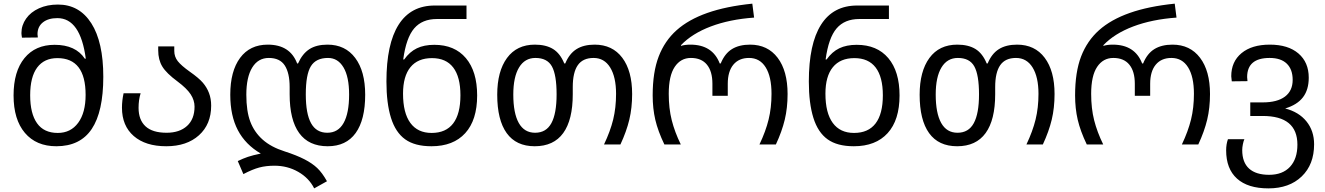

<svg xmlns="http://www.w3.org/2000/svg" viewBox="-20 -790 7248 1050"><path d="M295.9 -63Q366.7 -63 407.5 -118.4Q448.2 -173.8 448.2 -271Q448.2 -472.2 293.9 -472.2Q221.7 -472.2 183.3 -420.7Q145 -369.1 145 -269Q145 -168.9 182.6 -116Q220.2 -63 295.9 -63ZM293.9 -690.9Q243.7 -690.9 214.4 -667.5Q185.1 -644 185.1 -603L187 -585L100.1 -584Q97.2 -601.6 97.2 -608.9Q97.2 -651.9 122.6 -688Q147.9 -724.1 193.4 -744.6Q238.8 -765.1 296.9 -765.1Q414.1 -765.1 479.5 -662.6Q544.9 -560.1 544.9 -370.1Q544.9 -179.2 481.7 -84.7Q418.5 9.8 288.1 9.8Q178.2 9.8 116.2 -63.2Q54.2 -136.2 54.2 -268.1Q54.2 -399.4 113.8 -472.2Q173.3 -544.9 278.8 -544.9Q393.6 -544.9 443.8 -469.2H449.2Q419.4 -690.9 293.9 -690.9Z M933.1 -536.1V-511.2Q933.1 -480 952.1 -455.6Q971.2 -431.2 1018.1 -397.9Q1067.4 -363.3 1089.4 -337.6Q1111.3 -312 1123 -281.2Q1134.8 -250.5 1134.8 -211.9Q1134.8 -110.4 1068.1 -50.3Q1001.5 9.8 889.2 9.8Q775.9 9.8 711.4 -46.1Q647 -102.1 647 -201.2Q647 -239.3 655.8 -279.8H749Q737.8 -244.1 737.8 -200.2Q737.8 -134.3 775.9 -99.1Q814 -64 891.1 -64Q961.9 -64 1002.9 -101.3Q1043.9 -138.7 1043.9 -207Q1043.9 -241.7 1022.7 -274.2Q1001.5 -306.6 951.2 -344.2Q890.1 -389.2 867.7 -426Q845.2 -462.9 845.2 -515.1V-536.1Z M1652.3 -273.9Q1652.3 -168 1681.2 -116Q1710 -64 1770 -64Q1829.1 -64 1859.1 -117.4Q1889.2 -170.9 1889.2 -272.9Q1889.2 -370.1 1858.4 -421.6Q1827.6 -473.1 1773.9 -473.1Q1708 -473.1 1680.2 -428Q1652.3 -382.8 1652.3 -273.9ZM1239.3 -272Q1239.3 -400.9 1293 -473.4Q1346.7 -545.9 1444.3 -545.9Q1566.4 -545.9 1605 -442.9H1609.9Q1633.8 -496.6 1672.1 -521.2Q1710.4 -545.9 1771 -545.9Q1868.2 -545.9 1922.6 -473.1Q1977.1 -400.4 1977.1 -272Q1977.1 -134.8 1925 -62.5Q1873 9.8 1772 9.8Q1668.5 9.8 1616.2 -62.3Q1564 -134.3 1564 -274.9V-314Q1564 -390.6 1537.4 -431.9Q1510.7 -473.1 1450.2 -473.1Q1391.6 -473.1 1359.4 -420.7Q1327.1 -368.2 1327.1 -272Q1327.1 -181.6 1348.9 -124.5Q1370.6 -67.4 1416.3 -26.6Q1461.9 14.2 1537.1 38.1Q1602.1 59.1 1644.8 81.1Q1687.5 103 1714.8 128.9Q1742.2 154.8 1768.1 201.2L1698.2 240.2Q1669.9 183.6 1611.1 149.9Q1552.2 116.2 1481 116.2Q1435.1 116.2 1398.2 126Q1361.3 135.7 1311 162.1L1280.3 90.8Q1309.6 76.7 1335.4 67.9Q1361.3 59.1 1406.2 49.8Q1322.3 1 1280.8 -78.1Q1239.3 -157.2 1239.3 -272Z M2342.3 -472.2Q2265.1 -472.2 2224.6 -422.6Q2184.1 -373 2184.1 -277.8Q2184.1 -172.4 2224.1 -117.7Q2264.2 -63 2340.3 -63Q2418.5 -63 2458.3 -115Q2498 -167 2498 -269Q2498 -369.1 2458.7 -420.7Q2419.4 -472.2 2342.3 -472.2ZM2369.1 -686Q2289.1 -686 2245.1 -634.8Q2201.2 -583.5 2185.1 -464.8H2190.4Q2220.2 -506.8 2259.8 -525.9Q2299.3 -544.9 2355 -544.9Q2466.3 -544.9 2527.8 -472.2Q2589.4 -399.4 2589.4 -268.1Q2589.4 -133.3 2524.2 -61.8Q2459 9.8 2339.4 9.8Q2248.5 9.8 2195.8 -28.1Q2143.1 -65.9 2118.2 -145.5Q2093.3 -225.1 2093.3 -344.2Q2093.3 -549.8 2159.9 -654.8Q2226.6 -759.8 2357.4 -759.8H2531.2V-686Z M3023.9 -273.9Q3023.9 -380.4 2998.3 -426.8Q2972.7 -473.1 2908.2 -473.1Q2850.1 -473.1 2818.6 -421.1Q2787.1 -369.1 2787.1 -272.9Q2787.1 -170.9 2817.1 -117.4Q2847.2 -64 2906.2 -64Q2966.8 -64 2995.4 -116.5Q3023.9 -168.9 3023.9 -273.9ZM3112.3 -274.9Q3112.3 -134.3 3060.1 -62.3Q3007.8 9.8 2904.3 9.8Q2802.7 9.8 2751 -62Q2699.2 -133.8 2699.2 -272Q2699.2 -399.9 2752.7 -472.9Q2806.2 -545.9 2905.3 -545.9Q2965.3 -545.9 3004.4 -522Q3043.5 -498 3065.9 -442.9H3071.3Q3093.3 -496.6 3132.6 -521.2Q3171.9 -545.9 3231.9 -545.9Q3329.1 -545.9 3383.1 -474.1Q3437 -402.3 3437 -275.9Q3437 -200.2 3421.6 -135.7Q3406.2 -71.3 3373 0H3283.2Q3317.4 -71.8 3333.3 -136.2Q3349.1 -200.7 3349.1 -276.9Q3349.1 -368.7 3316.9 -420.9Q3284.7 -473.1 3226.1 -473.1Q3167.5 -473.1 3139.9 -433.6Q3112.3 -394 3112.3 -314Z M3704.1 -539.1Q3725.6 -545.9 3755.4 -545.9Q3876.5 -545.9 3916 -442.9H3921.4Q3943.4 -497.1 3982.9 -521.5Q4022.5 -545.9 4082 -545.9Q4178.2 -545.9 4232.7 -474.1Q4287.1 -402.3 4287.1 -275.9Q4287.1 -200.2 4271.7 -135.7Q4256.3 -71.3 4223.1 0H4133.3Q4167.5 -71.8 4183.3 -136.2Q4199.2 -200.7 4199.2 -276.9Q4199.2 -370.6 4167.2 -421.9Q4135.3 -473.1 4076.2 -473.1Q4021 -473.1 3990.5 -436.3Q3960 -399.4 3960 -332V-266.1H3876V-332Q3876 -399.9 3845.9 -436.5Q3815.9 -473.1 3758.3 -473.1Q3702.6 -473.1 3669.9 -424.3Q3637.2 -375.5 3637.2 -276.9Q3637.2 -197.3 3653.6 -132.6Q3669.9 -67.9 3703.1 0H3613.3Q3578.1 -73.2 3563.7 -135Q3549.3 -196.8 3549.3 -268.1Q3549.3 -395.5 3582.3 -481.2Q3615.2 -566.9 3680.4 -625Q3745.6 -683.1 3848.1 -719.2Q3950.7 -755.4 4094.2 -770L4104 -693.8Q3969.7 -684.1 3867.2 -645.3Q3764.6 -606.4 3704.1 -543Z M4652.3 -472.2Q4575.2 -472.2 4534.7 -422.6Q4494.1 -373 4494.1 -277.8Q4494.1 -172.4 4534.2 -117.7Q4574.2 -63 4650.4 -63Q4728.5 -63 4768.3 -115Q4808.1 -167 4808.1 -269Q4808.1 -369.1 4768.8 -420.7Q4729.5 -472.2 4652.3 -472.2ZM4679.2 -686Q4599.1 -686 4555.2 -634.8Q4511.2 -583.5 4495.1 -464.8H4500.5Q4530.3 -506.8 4569.8 -525.9Q4609.4 -544.9 4665 -544.9Q4776.4 -544.9 4837.9 -472.2Q4899.4 -399.4 4899.4 -268.1Q4899.4 -133.3 4834.2 -61.8Q4769 9.8 4649.4 9.8Q4558.6 9.8 4505.9 -28.1Q4453.1 -65.9 4428.2 -145.5Q4403.3 -225.1 4403.3 -344.2Q4403.3 -549.8 4470 -654.8Q4536.6 -759.8 4667.5 -759.8H4841.3V-686Z M5334 -273.9Q5334 -380.4 5308.3 -426.8Q5282.7 -473.1 5218.3 -473.1Q5160.2 -473.1 5128.7 -421.1Q5097.2 -369.1 5097.2 -272.9Q5097.2 -170.9 5127.2 -117.4Q5157.2 -64 5216.3 -64Q5276.9 -64 5305.4 -116.5Q5334 -168.9 5334 -273.9ZM5422.4 -274.9Q5422.4 -134.3 5370.1 -62.3Q5317.9 9.8 5214.4 9.8Q5112.8 9.8 5061 -62Q5009.3 -133.8 5009.3 -272Q5009.3 -399.9 5062.7 -472.9Q5116.2 -545.9 5215.3 -545.9Q5275.4 -545.9 5314.5 -522Q5353.5 -498 5376 -442.9H5381.3Q5403.3 -496.6 5442.6 -521.2Q5481.9 -545.9 5542 -545.9Q5639.2 -545.9 5693.1 -474.1Q5747.1 -402.3 5747.1 -275.9Q5747.1 -200.2 5731.7 -135.7Q5716.3 -71.3 5683.1 0H5593.3Q5627.4 -71.8 5643.3 -136.2Q5659.2 -200.7 5659.2 -276.9Q5659.2 -368.7 5627 -420.9Q5594.7 -473.1 5536.1 -473.1Q5477.5 -473.1 5450 -433.6Q5422.4 -394 5422.4 -314Z M6014.2 -539.1Q6035.6 -545.9 6065.4 -545.9Q6186.5 -545.9 6226.1 -442.9H6231.4Q6253.4 -497.1 6293 -521.5Q6332.5 -545.9 6392.1 -545.9Q6488.3 -545.9 6542.7 -474.1Q6597.2 -402.3 6597.2 -275.9Q6597.2 -200.2 6581.8 -135.7Q6566.4 -71.3 6533.2 0H6443.4Q6477.5 -71.8 6493.4 -136.2Q6509.3 -200.7 6509.3 -276.9Q6509.3 -370.6 6477.3 -421.9Q6445.3 -473.1 6386.2 -473.1Q6331.1 -473.1 6300.5 -436.3Q6270 -399.4 6270 -332V-266.1H6186V-332Q6186 -399.9 6156 -436.5Q6126 -473.1 6068.4 -473.1Q6012.7 -473.1 5980 -424.3Q5947.3 -375.5 5947.3 -276.9Q5947.3 -197.3 5963.6 -132.6Q5980 -67.9 6013.2 0H5923.3Q5888.2 -73.2 5873.8 -135Q5859.4 -196.8 5859.4 -268.1Q5859.4 -395.5 5892.3 -481.2Q5925.3 -566.9 5990.5 -625Q6055.7 -683.1 6158.2 -719.2Q6260.7 -755.4 6404.3 -770L6414.1 -693.8Q6279.8 -684.1 6177.2 -645.3Q6074.7 -606.4 6014.2 -543Z M6920.4 166Q6994.1 166 7034.7 122.3Q7075.2 78.6 7075.2 1Q7075.2 -155.8 6885.3 -155.8H6817.4V-230H6885.3Q6964.8 -230 7007.1 -261.7Q7049.3 -293.5 7049.3 -353Q7049.3 -410.6 7017.1 -441.9Q6984.9 -473.1 6923.3 -473.1Q6800.3 -473.1 6800.3 -368.2L6802.2 -346.2L6716.3 -345.2Q6713.4 -365.7 6713.4 -373Q6713.4 -452.6 6769.5 -499.3Q6825.7 -545.9 6924.3 -545.9Q7024.4 -545.9 7080.8 -497.6Q7137.2 -449.2 7137.2 -365.2Q7137.2 -299.3 7105.7 -258.1Q7074.2 -216.8 7008.3 -196.8Q7083 -177.7 7124.8 -126Q7166.5 -74.2 7166.5 -1Q7166.5 109.9 7098.6 175Q7030.8 240.2 6916.5 240.2Q6804.2 240.2 6744.9 186.8Q6685.5 133.3 6685.5 32.2Q6685.5 -1.5 6695.3 -28.8H6785.2Q6780.3 -18.1 6776.9 -0.7Q6773.4 16.6 6773.4 30.8Q6773.4 98.1 6811 132.1Q6848.6 166 6920.4 166Z"/></svg>

Font: NotoPenekeko
Style: Regular
Weight: 400
Designer: Monotype Design team
Foundry: Monotype Imaging Inc.
Version: Version 1.04